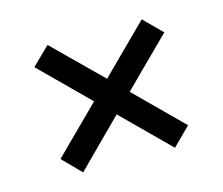

<svg xmlns="http://www.w3.org/2000/svg" viewBox="-64 -608 618 531"><g transform="rotate(-15 245.5 -342.5)"><path d="M428 -210 377 -159 245 -290 114 -159 63 -211 194 -341 59 -475 110 -525 245 -392 380 -526 431 -475 296 -341Z"/></g></svg>

Font: Hind Siliguri
Style: Regular
Weight: 400
Designer: Jyotish Sonowal
Foundry: Indian Type Foundry
Version: Version 1.000;PS 1.0;hotconv 1.0.86;makeotf.lib2.5.63406; tt